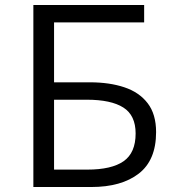

<svg xmlns="http://www.w3.org/2000/svg" viewBox="-20 -750 707 770"><path d="M113.8 0V-730H558.1V-660.2H196.8V-419.9H340.8Q418.9 -419.9 478.8 -399.9Q538.6 -379.9 572.3 -335.9Q606 -292 606 -220.2Q606 -107.4 536.4 -53.7Q466.8 0 346.2 0ZM196.8 -69.8H330.1Q427.7 -69.8 475.8 -103.5Q523.9 -137.2 523.9 -214.8Q523.9 -287.6 474.6 -318.8Q425.3 -350.1 328.1 -350.1H196.8Z"/></svg>

Font: Shanggu Mono N
Style: Regular
Weight: 350
Designer: GuiWonder
Version: Version 1.021